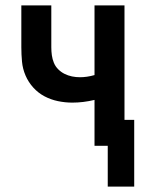

<svg xmlns="http://www.w3.org/2000/svg" viewBox="-20 -540 540 711"><path d="M379 151V0H330V-170Q309 -165 288.5 -162.5Q268 -160 248 -160Q221 -160 194.5 -165.5Q168 -171 144.5 -183.5Q121 -196 103 -216Q85 -236 74.5 -260.5Q64 -285 61.5 -311.5Q59 -338 59 -365V-520H170V-365Q170 -350 172 -335.5Q174 -321 179.5 -307.5Q185 -294 195.5 -283.5Q206 -273 219 -266.5Q232 -260 246.5 -257Q261 -254 276 -254Q289 -254 302.5 -256Q316 -258 330 -262V-520H441V-96H477V151Z"/></svg>

Font: Iosevka Term
Style: Bold
Weight: 700
Monospace: yes
Designer: Belleve Invis
Foundry: Belleve Invis
Version: Version 30.0.1